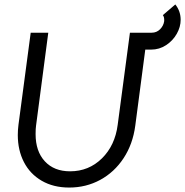

<svg xmlns="http://www.w3.org/2000/svg" viewBox="-20 -833 832 863"><path d="M792 -744Q792 -712 774.5 -681Q757 -650 726.5 -630Q696 -610 659 -610H633L588 -268Q577 -185 535.5 -122Q494 -59 430.5 -24.5Q367 10 291 10Q220 10 167.5 -20.5Q115 -51 87.5 -104.5Q60 -158 60 -226Q60 -248 63 -272L118 -686H197L142 -268Q140 -255 140 -230Q140 -153 181.5 -108Q223 -63 295 -63Q379 -63 438 -121Q497 -179 509 -272L564 -686H662Q684 -686 699.5 -701.5Q715 -717 718 -738V-745Q718 -757 712 -765L768 -813Q792 -783 792 -744Z"/></svg>

Font: Bellota Text
Style: Bold Italic
Weight: 700
Italic angle: -7.5°
Designer: Kemie Guaida
Foundry: Kemie Guaida
Version: Version 4.001